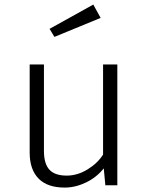

<svg xmlns="http://www.w3.org/2000/svg" viewBox="-20 -826 655 856"><path d="M175.9 -153.3Q175.9 -95.9 200.3 -69.5Q224.6 -43.1 277.4 -43.1Q325.1 -43.1 370 -70.5Q414.9 -97.9 439.5 -136.9V-538.5H503.1V0H449.7L442.6 -75.4Q410.3 -34.9 363.1 -12.3Q315.9 10.3 268.2 10.3Q191.3 10.3 151.8 -30Q112.3 -70.3 112.3 -145.6V-538.5H175.9ZM201 -697.4 395.9 -805.6 428.7 -746.2 222.6 -661.5Z"/></svg>

Font: Fira Code Fixed Light
Style: Regular
Weight: 300
Monospace: yes
Designer: Carrois Corporate, Edenspiekermann AG, Nikita Prokopov
Foundry: Carrois Corporate, Edenspiekermann AG, Nikita Prokopov
Version: Version 5.002